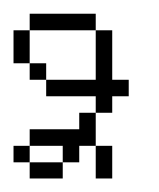

<svg xmlns="http://www.w3.org/2000/svg" viewBox="-20 -264 235 284"><path d="M23.9 0V-23.9H72.8V0ZM0 -23.9V-48.3H23.9V-23.9ZM121.6 0V-48.3H146V0ZM72.8 -23.9V-48.3H23.9V-72.8H97.2V-97.2H121.6V-48.3H97.2V-23.9ZM23.9 -146V-170.4H48.3V-146ZM0 -170.4V-219.2H23.9V-170.4ZM121.6 -97.2V-121.6H48.3V-146H121.6V-219.2H146V-146H170.4V-121.6H146V-97.2ZM23.9 -219.2V-243.7H121.6V-219.2Z"/></svg>

Font: FS Mondwest Regular
Style: Regular
Weight: 400
Designer: NZWStudios2024
Foundry: https://fontstruct.com
Version: Version 1.0